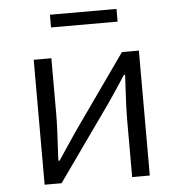

<svg xmlns="http://www.w3.org/2000/svg" viewBox="-52 -764 760 813"><g transform="rotate(-5 328.5 -357.5)"><path d="M105 -531H180V-294Q180 -239 173 -123L172 -96H177Q234 -182 254 -211L480 -531H552V0H477V-236Q477 -303 485 -434H480Q434 -363 404 -320L177 0H105ZM190 -715H473V-661H190Z"/></g></svg>

Font: Nebula Sans Book
Style: Regular
Weight: 400
Designer: Paul D. Hunt for Adobe (as Source Sans)
Foundry: Nebula Entertainment & Broadcasting LLC
Version: Version 1.010